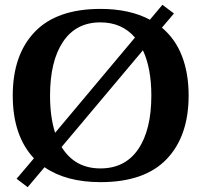

<svg xmlns="http://www.w3.org/2000/svg" viewBox="-20 -747 837 798"><path d="M764 -350Q764 -181 672.5 -85.5Q581 10 398 10Q255 10 165 -52L95 31L49 -4L121 -89Q33 -183 33 -350Q33 -519 124.5 -614.5Q216 -710 398 -710Q519 -710 603 -665L655 -727L703 -691L653 -632Q709 -585 736.5 -513.5Q764 -442 764 -350ZM209 -195 541 -591Q487 -654 397 -654Q296 -654 242 -573.5Q188 -493 188 -350Q188 -261 209 -195ZM609 -350Q609 -463 574 -538L236 -136Q291 -47 397 -47Q500 -47 554.5 -127Q609 -207 609 -350Z"/></svg>

Font: Taviraj SemiBold
Style: Regular
Weight: 600
Designer: Katatrad Team
Foundry: CadsonDemak
Version: Version 1.001